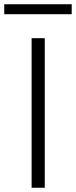

<svg xmlns="http://www.w3.org/2000/svg" viewBox="-56 -885 358 905"><path d="M93 0V-705H155V0ZM-36 -818V-865H282V-818Z"/></svg>

Font: Mulish Light
Style: Regular
Weight: 300
Designer: Vernon Adams
Foundry: Vernon Adams
Version: Version 3.603; ttfautohint (v1.8.3)